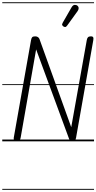

<svg xmlns="http://www.w3.org/2000/svg" viewBox="-25 -1250 852 1698"><path d="M124 0Q108 0 101.2 -8.2Q94.5 -16.5 96.5 -31L249.5 -895Q252.5 -912 259.2 -920.2Q266 -928.5 285.5 -928.5Q302.5 -928.5 312 -920.8Q321.5 -913 324.5 -903.5L605 -125L742.5 -895.5Q745 -911.5 752.8 -920Q760.5 -928.5 778.5 -928.5Q795.5 -928.5 799.5 -919.5Q803.5 -910.5 799.5 -891.5L647.5 -31Q645.5 -20 641.2 -10Q637 0 618.5 0Q605 0 597.2 -6.2Q589.5 -12.5 586 -21.5L294.5 -813L158 -34.5Q156 -22 150.2 -11Q144.5 0 124 0ZM124 0Q108 0 101.2 -8.2Q94.5 -16.5 96.5 -31L249.5 -895Q252.5 -912 259.2 -920.2Q266 -928.5 285.5 -928.5Q302.5 -928.5 312 -920.8Q321.5 -913 324.5 -903.5L605 -125L742.5 -895.5Q745 -911.5 752.8 -920Q760.5 -928.5 778.5 -928.5Q795.5 -928.5 799.5 -919.5Q803.5 -910.5 799.5 -891.5L647.5 -31Q645.5 -20 641.2 -10Q637 0 618.5 0Q605 0 597.2 -6.2Q589.5 -12.5 586 -21.5L294.5 -813L158 -34.5Q156 -22 150.2 -11Q144.5 0 124 0ZM537.5 -1015Q529.5 -1020 525.5 -1027.5Q521.5 -1035 530.5 -1050.5L607.5 -1184.5Q620 -1206 635.2 -1206.8Q650.5 -1207.5 659.5 -1200Q671 -1189.5 670.5 -1176.8Q670 -1164 661.5 -1152L569 -1024Q560 -1011.5 552.2 -1011.2Q544.5 -1011 537.5 -1015ZM-5 420.5H806.5V428.5H-5ZM-5 -16H806.5V0H-5ZM-5 -505.5H806.5V-497.5H-5ZM-5 -1230H806.5V-1222H-5Z"/></svg>

Font: Edu VIC WA NT Pre Guide
Style: Regular
Weight: 400
Designer: Tina and Corey Anderson, Eben Sorkin, Mirko Velimirovic
Foundry: Google for Education
Version: Version 1.000